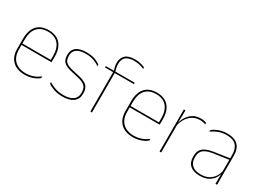

<svg xmlns="http://www.w3.org/2000/svg" viewBox="-28 -1291 2595 1917"><g transform="rotate(30 1269.5 -333.0)"><path d="M251.5 9.5Q160 9.5 109.5 -40.2Q59 -90 59 -180.5V-292.5Q59 -392.5 105.8 -444.8Q152.5 -497 241.5 -497Q300 -497 340.8 -473.5Q381.5 -450 402.5 -405.2Q423.5 -360.5 423.5 -296.5V-279.5Q423.5 -268.5 423.2 -257.5Q423 -246.5 422 -233H405Q405 -250.5 405 -266.5Q405 -282.5 405 -296Q405 -355.5 386.2 -396.5Q367.5 -437.5 331 -459Q294.5 -480.5 241.5 -480.5Q161.5 -480.5 119.5 -432.5Q77.5 -384.5 77.5 -292.5V-243.5V-239.5V-181Q77.5 -140 89.2 -108Q101 -76 123.5 -53.8Q146 -31.5 178.5 -19.8Q211 -8 252 -8Q299.5 -8 339.5 -22.8Q379.5 -37.5 414.5 -65L412 -43Q382.5 -19 341.5 -4.8Q300.5 9.5 251.5 9.5ZM67.5 -233V-249.5H415.5V-233Z M687.5 9.5Q629 9.5 587.2 -5.5Q545.5 -20.5 519.5 -37.5L516.5 -59Q551.5 -37 592.8 -22.5Q634 -8 688.5 -8Q757 -8 796 -34.8Q835 -61.5 835 -113.5V-123.5Q835 -157 822.5 -179Q810 -201 777.5 -216.2Q745 -231.5 684.5 -243Q623 -254.5 587.5 -270Q552 -285.5 537.2 -310.5Q522.5 -335.5 522.5 -374.5V-379.5Q522.5 -434.5 561.8 -464.5Q601 -494.5 679.5 -494.5Q735.5 -494.5 775.2 -480Q815 -465.5 838.5 -447.5L841.5 -427Q811 -449 771.8 -463.2Q732.5 -477.5 679 -477.5Q632 -477.5 601.5 -465.8Q571 -454 556 -432Q541 -410 541 -379.5V-374.5Q541 -339.5 554.2 -318.2Q567.5 -297 600 -284Q632.5 -271 689 -260Q753 -248 788.8 -231.2Q824.5 -214.5 839 -188.8Q853.5 -163 853.5 -124.5V-113.5Q853.5 -54 809.8 -22.2Q766 9.5 687.5 9.5Z M1133.5 -675Q1169.5 -675 1196 -668.2Q1222.5 -661.5 1247.5 -651L1250 -633.5Q1221.5 -644.5 1194.5 -651.2Q1167.5 -658 1133.5 -658Q1088 -658 1060.2 -645.2Q1032.5 -632.5 1020 -609Q1007.5 -585.5 1007.5 -552V-549Q1007.5 -525 1012.5 -504.2Q1017.5 -483.5 1023 -466.5L1006.5 -464V-467.5Q1001.5 -482.5 995.2 -504.2Q989 -526 989 -550.5V-553Q989 -609 1023 -642Q1057 -675 1133.5 -675ZM1005 0V-460H1023.5V0ZM912 -455V-471H1012H1018H1246L1243.5 -455Z M1498.5 9.5Q1407 9.5 1356.5 -40.2Q1306 -90 1306 -180.5V-292.5Q1306 -392.5 1352.8 -444.8Q1399.5 -497 1488.5 -497Q1547 -497 1587.8 -473.5Q1628.5 -450 1649.5 -405.2Q1670.5 -360.5 1670.5 -296.5V-279.5Q1670.5 -268.5 1670.2 -257.5Q1670 -246.5 1669 -233H1652Q1652 -250.5 1652 -266.5Q1652 -282.5 1652 -296Q1652 -355.5 1633.2 -396.5Q1614.5 -437.5 1578 -459Q1541.5 -480.5 1488.5 -480.5Q1408.5 -480.5 1366.5 -432.5Q1324.5 -384.5 1324.5 -292.5V-243.5V-239.5V-181Q1324.5 -140 1336.2 -108Q1348 -76 1370.5 -53.8Q1393 -31.5 1425.5 -19.8Q1458 -8 1499 -8Q1546.5 -8 1586.5 -22.8Q1626.5 -37.5 1661.5 -65L1659 -43Q1629.5 -19 1588.5 -4.8Q1547.5 9.5 1498.5 9.5ZM1314.5 -233V-249.5H1662.5V-233Z M1818.5 -308.5 1809 -320.5 1814.5 -325Q1831 -402 1879 -447.2Q1927 -492.5 1997 -492.5Q2018 -492.5 2034.2 -489Q2050.5 -485.5 2061.5 -480.5L2063 -462.5Q2050 -468 2033 -471.5Q2016 -475 1995.5 -475Q1934 -475 1886.8 -433.2Q1839.5 -391.5 1818.5 -308.5ZM1803 0V-485.5H1821.5L1819 -335L1821.5 -332.5V0Z M2447 0 2449 -128 2447.5 -131.5V-292V-334.5Q2447.5 -404.5 2412.2 -441.2Q2377 -478 2303.5 -478Q2249 -478 2206 -460.2Q2163 -442.5 2133.5 -420L2136 -441Q2151.5 -453 2175.2 -465.5Q2199 -478 2231.2 -486.5Q2263.5 -495 2303.5 -495Q2345 -495 2375.5 -484.2Q2406 -473.5 2426.2 -453Q2446.5 -432.5 2456.2 -402.8Q2466 -373 2466 -335V0ZM2270 9.5Q2197.5 9.5 2158.2 -24.2Q2119 -58 2119 -123V-134.5Q2119 -192.5 2155 -224.2Q2191 -256 2275.5 -268.5L2456.5 -295.5L2457 -278.5L2279 -252.5Q2204 -241.5 2170.8 -214.5Q2137.5 -187.5 2137.5 -135.5V-124Q2137.5 -66.5 2172.2 -36.8Q2207 -7 2272.5 -7Q2324.5 -7 2361.8 -27.2Q2399 -47.5 2421.5 -82.2Q2444 -117 2450.5 -160.5L2460 -142H2454Q2450 -102.5 2428 -67.8Q2406 -33 2366.5 -11.8Q2327 9.5 2270 9.5Z"/></g></svg>

Font: Anek Gurmukhi Thin
Style: Regular
Weight: 250
Designer: Sarang Kulkarni (Gurmukhi), Yesha Goshar (Latin)
Foundry: Ek Type
Version: Version 1.003